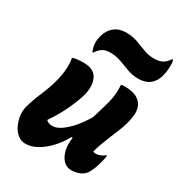

<svg xmlns="http://www.w3.org/2000/svg" viewBox="-192 -941 1004 1078"><g transform="rotate(30 310.0 -402.0)"><path d="M118 -539Q130 -544 149.5 -546Q169 -548 189 -548Q257 -548 278.5 -503.5Q300 -459 283 -394Q271 -351 243.5 -291Q216 -231 172 -167Q187 -152 214 -152Q249 -152 295.5 -193Q342 -234 387 -309Q407 -372 422 -428.5Q437 -485 432 -545Q441 -548 452 -548Q508 -548 537 -530.5Q566 -513 575 -486.5Q584 -460 581 -432Q574 -374 548.5 -314.5Q523 -255 503 -201Q491 -172 485 -142Q493 -139 503 -139Q531 -139 557 -161H563Q562 -144 555 -119Q547 -88 540 -70Q533 -52 525 -38Q512 -14 486 -2Q460 10 428 10Q398 10 377 -12Q356 -34 347.5 -70.5Q339 -107 346 -152H338Q316 -110 282.5 -73Q249 -36 210 -13Q171 10 132 10Q103 10 81 -8Q59 -26 46 -54Q33 -82 29 -113Q25 -144 32 -170Q47 -225 69.5 -276.5Q92 -328 107 -383Q131 -473 118 -539ZM518 -765Q548 -765 569 -775Q590 -785 609 -813H615Q619 -803 619.5 -790Q620 -777 619 -761Q618 -736 612.5 -713.5Q607 -691 598 -676Q579 -645 554 -634Q529 -623 497 -623Q460 -623 427 -635.5Q394 -648 361 -660Q328 -672 291 -672Q260 -672 241 -660Q222 -648 207 -624H201Q196 -636 192 -652.5Q188 -669 189 -688Q190 -705 195.5 -725Q201 -745 211 -761Q227 -787 252 -800.5Q277 -814 316 -814Q353 -814 385.5 -802Q418 -790 450.5 -777.5Q483 -765 518 -765Z"/></g></svg>

Font: Recursive Sn Csl St XBd
Style: Italic
Weight: 800
Italic angle: -15°
Version: Version 1.079;hotconv 1.0.112;makeotfexe 2.5.65598; ttfautoh